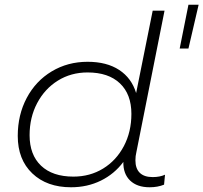

<svg xmlns="http://www.w3.org/2000/svg" viewBox="-20 -787 859 811"><path d="M776 -767H819L776 -582H739ZM677 -49 673 -7Q646 4 612 4Q559 4 529.5 -24.5Q500 -53 501 -103Q463 -52 406 -24Q349 4 280 4Q178 4 116.5 -54.5Q55 -113 55 -213Q55 -302 93 -373.5Q131 -445 198.5 -485.5Q266 -526 350 -526Q431 -526 483.5 -491.5Q536 -457 555 -394L625 -742H675L556 -144Q552 -128 552 -110Q552 -75 570.5 -57Q589 -39 625 -39Q655 -39 677 -49ZM535 -306Q535 -389 486.5 -435Q438 -481 350 -481Q280 -481 224.5 -446.5Q169 -412 137 -351.5Q105 -291 105 -216Q105 -133 153.5 -87Q202 -41 290 -41Q360 -41 415.5 -75Q471 -109 503 -169.5Q535 -230 535 -306Z"/></svg>

Font: Montserrat Alternates Light
Style: Italic
Weight: 300
Italic angle: -11.3°
Designer: Julieta Ulanovsky
Foundry: Julieta Ulanovsky
Version: Version 7.200